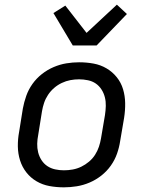

<svg xmlns="http://www.w3.org/2000/svg" viewBox="-20 -795 640 823"><path d="M254 8Q222 8 192 2.5Q162 -3 136.5 -18Q111 -33 93 -56Q75 -79 66 -107.5Q57 -136 56.5 -167Q56 -198 62 -230L78 -330Q83 -357 92.5 -384Q102 -411 119 -435Q136 -459 159.5 -477.5Q183 -496 210 -507.5Q237 -519 264.5 -523.5Q292 -528 319 -528Q351 -528 381 -522.5Q411 -517 436.5 -502Q462 -487 480.5 -464Q499 -441 507.5 -412.5Q516 -384 516.5 -353Q517 -322 512 -290L495 -190Q491 -163 481.5 -136Q472 -109 455 -85Q438 -61 414.5 -42.5Q391 -24 364 -12.5Q337 -1 309 3.5Q281 8 254 8ZM254 -65Q273 -65 292 -68.5Q311 -72 328.5 -80.5Q346 -89 361.5 -102Q377 -115 387.5 -131.5Q398 -148 404 -166Q410 -184 413 -202L430 -302Q433 -322 433.5 -341Q434 -360 429.5 -378Q425 -396 415 -411.5Q405 -427 390.5 -437Q376 -447 357 -451Q338 -455 319 -455Q300 -455 281.5 -451.5Q263 -448 245 -439.5Q227 -431 212 -418Q197 -405 186 -388.5Q175 -372 169 -354Q163 -336 160 -318L144 -218Q140 -198 139.5 -179Q139 -160 143.5 -142Q148 -124 158 -108.5Q168 -93 183 -83Q198 -73 216.5 -69Q235 -65 254 -65ZM292 -600 209 -739 260 -771 351 -654 481 -775 524 -735 394 -600Z"/></svg>

Font: Iosevka Custom Oblique
Style: Regular
Weight: 400
Italic angle: -9°
Designer: Belleve Invis
Foundry: Belleve Invis
Version: Version 27.0.1